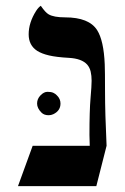

<svg xmlns="http://www.w3.org/2000/svg" viewBox="-20 -637 427 657"><path d="M338.4 -417Q339.4 -395 339.4 -323Q339.4 -251 344.7 -138.2L309.6 0H41.5L91.8 -138.2H287.1L286.1 -175.3Q286.1 -258.3 289.8 -300.8Q293.5 -343.3 293.5 -360.6Q293.5 -377.9 290.3 -391.8Q287.1 -405.8 278.3 -416Q259.8 -436.5 216.3 -439Q172.9 -441.4 147.9 -447.3Q123 -453.1 107.4 -462.9Q78.1 -481.9 78.1 -519.5Q78.1 -559.6 103.5 -599.6Q111.3 -611.8 119.6 -617.2Q135.7 -593.8 146.5 -587.9Q164.1 -577.6 202.6 -577.6Q284.7 -577.6 312.5 -533.7Q335 -498 338.4 -417ZM187 -282.7Q187 -257.8 162.1 -246.1Q154.8 -242.7 146.5 -242.7Q130.9 -242.7 122.1 -251.5Q106.9 -266.6 106.9 -282.7Q106.9 -298.8 118.7 -310.8Q130.4 -322.8 142.6 -322.8Q154.8 -322.8 162.1 -319.6Q169.4 -316.4 174.8 -310.5Q187 -298.8 187 -282.7Z"/></svg>

Font: Cardo-Italic
Style: Italic
Weight: 400
Italic angle: -12°
Designer: David J. Perry
Foundry: David J. Perry
Version: Version 0.991